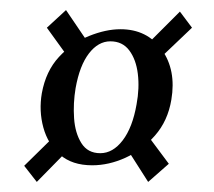

<svg xmlns="http://www.w3.org/2000/svg" viewBox="-20 -393 424 381"><path d="M108 -88 53 -32 28 -64 84 -119ZM112 -284 73 -338 111 -373 149 -317ZM274 -123 315 -68 274 -32 237 -90ZM275 -308 337 -370 361 -338 298 -278ZM163 -65Q123 -65 99 -86Q75 -107 66 -140Q57 -173 63 -208Q71 -252 97 -280Q123 -308 156.5 -321.5Q190 -335 219 -335Q272 -335 301 -294.5Q330 -254 320 -195Q313 -153 287.5 -124Q262 -95 229 -80Q196 -65 163 -65ZM179 -89Q204 -89 223.5 -114.5Q243 -140 251 -186Q257 -218 253.5 -246.5Q250 -275 236.5 -293Q223 -311 199 -311Q175 -311 156.5 -287Q138 -263 130 -218Q125 -188 127 -158.5Q129 -129 141.5 -109Q154 -89 179 -89Z"/></svg>

Font: Cormorant Garamond Light
Style: Bold Italic
Weight: 700
Italic angle: -10°
Version: Version 4.001